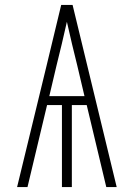

<svg xmlns="http://www.w3.org/2000/svg" viewBox="-20 -755 540 775"><path d="M49 0 168 -490 227 -735H273L451 0H409L330 -331H270V0H230V-331H170L91 0ZM321 -367 292 -490Q281 -534 270.5 -578Q260 -622 250 -667Q240 -622 229.5 -578Q219 -534 208 -490L179 -367Z"/></svg>

Font: Iosevka SS18 Extralight
Style: Regular
Weight: 200
Monospace: yes
Designer: Belleve Invis
Foundry: Belleve Invis
Version: Version 25.1.1; ttfautohint (v1.8.4)